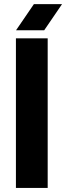

<svg xmlns="http://www.w3.org/2000/svg" viewBox="-20 -917 323 937"><path d="M57.7 0V-730H212.7V0ZM58.3 -769.3 145.3 -896.7H282.7L195.7 -769.3Z"/></svg>

Font: MuseoModerno Thin
Style: Regular
Weight: 100
Designer: Pablo Cosgaya, Héctor Gatti, Marcela Romero, and the Authors of The MuseoModerno Project.
Foundry: Omnibus-Type Team
Version: Version 1.003